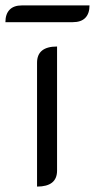

<svg xmlns="http://www.w3.org/2000/svg" viewBox="-64 -681 351 710"><path d="M73 -449Q73 -509 147 -509V-50Q147 9 73 9ZM17 -661H267Q267 -631 251.5 -615Q236 -599 205 -599H-44Q-44 -629 -28.5 -645Q-13 -661 17 -661Z"/></svg>

Font: K2D Light
Style: Regular
Weight: 300
Designer: Katatrad Aksorn Co.,Ltd.
Foundry: Cadson Demak Co.,Ltd.
Version: Version 1.000; ttfautohint (v1.6)